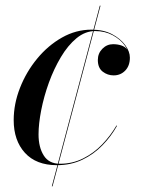

<svg xmlns="http://www.w3.org/2000/svg" viewBox="-20 -575 511 680"><path d="M181.5 10Q108 10 68.2 -33.8Q28.5 -77.5 28.5 -149.5Q28.5 -207 50.8 -263.8Q73 -320.5 111.5 -367.2Q150 -414 199.5 -442Q249 -470 304 -470Q346.5 -470 376.8 -454Q407 -438 423.5 -415.2Q440 -392.5 440 -371Q440 -342 423.5 -325Q407 -308 382.5 -308Q361 -308 343.8 -321.2Q326.5 -334.5 326.5 -362.5Q326.5 -386 342.5 -402.2Q358.5 -418.5 380.5 -418.5Q396 -418.5 409.2 -414.2Q422.5 -410 430.8 -399.5Q439 -389 439 -371H437.5Q437.5 -392 422 -413.8Q406.5 -435.5 379.2 -450.2Q352 -465 317 -465Q282 -465 251.2 -439.8Q220.5 -414.5 195.8 -373Q171 -331.5 153.2 -282.5Q135.5 -233.5 126 -185Q116.5 -136.5 116.5 -99Q116.5 -53.5 135 -24.2Q153.5 5 192.5 5Q236.5 5 274.2 -13.8Q312 -32.5 341.8 -63.5Q371.5 -94.5 392.5 -130.5L394.5 -129.5Q374 -92.5 343.2 -60.8Q312.5 -29 272 -9.5Q231.5 10 181.5 10ZM163.5 85 333.5 -555H336L166 85Z"/></svg>

Font: Bodoni Moda 72pt Medium
Style: Italic
Weight: 500
Italic angle: -13°
Designer: Owen Earl
Foundry: indestructible type
Version: Version 2.004